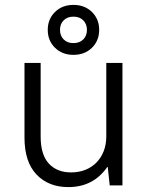

<svg xmlns="http://www.w3.org/2000/svg" viewBox="-20 -757 605 784"><path d="M259 7Q178 7 129 -44.5Q80 -96 80 -195V-500H146V-200Q146 -125 179.5 -89Q213 -53 270 -53Q302 -53 328.5 -63.5Q355 -74 374 -93.5Q393 -113 403.5 -140Q414 -167 414 -200V-500H480V0H428L420 -75H418Q361 7 259 7ZM280 -533Q234 -533 204.5 -562Q175 -591 175 -635Q175 -679 204.5 -708Q234 -737 280 -737Q326 -737 355.5 -708Q385 -679 385 -635Q385 -591 355.5 -562Q326 -533 280 -533ZM280 -581Q305 -581 320 -596Q335 -611 335 -635Q335 -659 320 -674Q305 -689 280 -689Q255 -689 240 -674Q225 -659 225 -635Q225 -611 240 -596Q255 -581 280 -581Z"/></svg>

Font: PT Root UI
Style: Regular
Weight: 400
Designer: Vitaly Kuzmin
Foundry: ParaType Ltd.
Version: Version 2.001G